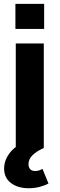

<svg xmlns="http://www.w3.org/2000/svg" viewBox="-20 -773 311 1003"><path d="M62.4 0V-545.9H208.8V0ZM130.2 210.3Q73.3 210.3 37.4 183.2Q1.5 156.2 1.5 107.1Q1.5 72.7 19.9 42Q38.3 11.4 69.7 -10.7L208.8 0Q170 17.7 149.4 38.2Q128.9 58.7 128.9 84.5Q128.9 101.2 137.7 110.8Q146.5 120.4 164.1 120.4Q174.9 120.4 184.3 117.2Q193.7 114 201.9 109.1L233.3 185.6Q215.3 195.7 187.9 203Q160.5 210.3 130.2 210.3ZM60.5 -621.8V-752.9H210.6V-621.8Z"/></svg>

Font: Atlassian Sans
Style: Regular
Weight: 400
Designer: Rasmus Andersson
Foundry: Modifications by Atlassian Pty Ltd, manufactured by rsms
Version: Version 4.001;git-9221beed3